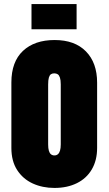

<svg xmlns="http://www.w3.org/2000/svg" viewBox="-20 -914 535 945"><path d="M357 -894H135V-770H357ZM36 -508V-186Q36 -121 64.5 -77Q93 -33 141 -11Q189 11 248 11Q311 11 358.5 -12.5Q406 -36 432 -80.5Q458 -125 458 -186V-507Q458 -605 403 -661Q348 -717 249 -717Q150 -717 93 -663.5Q36 -610 36 -508ZM217 -203V-498Q217 -520 220.5 -532Q224 -544 230.5 -548.5Q237 -553 247 -553Q257 -553 264 -548.5Q271 -544 275 -532Q279 -520 279 -499V-203Q279 -185 275.5 -173Q272 -161 265 -155Q258 -149 248 -149Q238 -149 231 -154.5Q224 -160 220.5 -172Q217 -184 217 -203Z"/></svg>

Font: Advent Pro Black
Style: Regular
Weight: 900
Version: Version 3.000